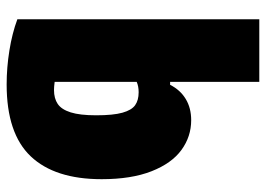

<svg xmlns="http://www.w3.org/2000/svg" viewBox="-134 -466 819 592"><g transform="rotate(-90 276.0 -169.5)"><path d="M320 -55H311Q295 -23.5 267.2 -6.8Q239.5 10 202 10Q151.5 10 110.2 -20Q69 -50 44.5 -112.2Q20 -174.5 20 -266Q20 -410.5 90.5 -484.8Q161 -559 312 -559Q364 -559 417 -550.5Q470 -542 513 -526V220H320ZM320 -158V-411Q304 -413 295 -413Q269 -413 252 -401.5Q235 -390 226 -361.5Q217 -333 217 -283Q217 -230.5 225 -202Q233 -173.5 248.2 -162.8Q263.5 -152 288 -152Q306.5 -152 320 -158Z"/></g></svg>

Font: Encode Sans Condensed Black
Style: Regular
Weight: 900
Width: 3
Designer: Multiple Designers
Foundry: Impallari Type
Version: Version 2.000